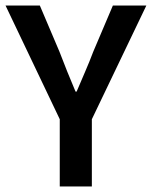

<svg xmlns="http://www.w3.org/2000/svg" viewBox="-24 -674 549 694"><path d="M192 0V-243L-4 -654H120L191 -487Q205 -450 219 -415.5Q233 -381 249 -343H253Q269 -381 284 -415.5Q299 -450 313 -487L384 -654H505L308 -243V0Z"/></svg>

Font: TypoPRO Source Sans Pro
Style: Regular
Weight: 600
Designer: Paul D. Hunt
Foundry: Adobe Systems Incorporated
Version: Version 2.020;PS 2.000;hotconv 1.0.86;makeotf.lib2.5.63406